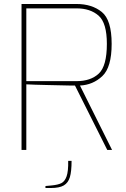

<svg xmlns="http://www.w3.org/2000/svg" viewBox="-20 -752 632 963"><path d="M88 -732H364Q441 -732 490.5 -692Q540 -652 540 -532Q540 -414 493 -370Q446 -326 381 -323L542 0H518L356 -323H332Q293 -324 219.5 -325.5Q146 -327 112 -329V0H88ZM364 -345Q435 -345 475.5 -383Q516 -421 516 -532Q516 -637 474.5 -673.5Q433 -710 364 -710H112V-345ZM208 181 240 178Q271 175 288 166.5Q305 158 314 132.5Q323 107 322 55H339Q339 108 330.5 136.5Q322 165 300 178Q278 191 235 191H208Z"/></svg>

Font: Exo Thin
Style: Regular
Weight: 250
Designer: Natanael Gama
Foundry: Natanael Gama
Version: Version 1.500; ttfautohint (v1.6)